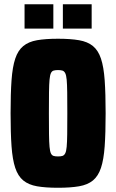

<svg xmlns="http://www.w3.org/2000/svg" viewBox="-20 -879 549 907"><path d="M254 8Q195 8 155 1Q115 -6 90 -26.5Q65 -47 52 -86Q39 -125 34.5 -188Q30 -251 30 -344Q30 -437 34.5 -500Q39 -563 52 -602Q65 -641 90 -661.5Q115 -682 155 -689Q195 -696 254 -696Q313 -696 353.5 -689Q394 -682 419 -661.5Q444 -641 457 -602Q470 -563 474.5 -500Q479 -437 479 -344Q479 -251 474.5 -188Q470 -125 457 -86Q444 -47 419 -26.5Q394 -6 353.5 1Q313 8 254 8ZM254 -140Q267 -140 275 -142.5Q283 -145 288 -154.5Q293 -164 295 -185.5Q297 -207 297.5 -245.5Q298 -284 298 -344Q298 -404 297.5 -442.5Q297 -481 295 -502.5Q293 -524 288 -533.5Q283 -543 275 -545.5Q267 -548 254 -548Q241 -548 233 -545.5Q225 -543 220.5 -533.5Q216 -524 214 -502.5Q212 -481 211.5 -442.5Q211 -404 211 -344Q211 -284 211.5 -245.5Q212 -207 214 -185.5Q216 -164 220.5 -154.5Q225 -145 233 -142.5Q241 -140 254 -140ZM96 -744V-859H232V-744ZM277 -744V-859H413V-744Z"/></svg>

Font: Saira Condensed Black
Style: Regular
Weight: 900
Width: 3
Designer: Hector Gatti with collaboration of the Omnibus-Type team
Foundry: Omnibus-Type
Version: Version 1.101